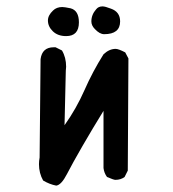

<svg xmlns="http://www.w3.org/2000/svg" viewBox="-20 -575 540 601"><path d="M156 6Q135 2 115 -10Q102 -33 102 -61Q102 -71 104 -82L107 -390Q112 -427 148 -427H154L174 -417Q187 -395 187 -366L186 -354L182 -183Q219 -235 244.5 -293Q270 -351 304 -405Q322 -422 342 -422Q351 -422 372 -411L382 -392L380 -41L370 -21Q358 -12 341 -12Q336 -12 315 -21Q306 -33 304 -49V-228Q270 -173 238.5 -118.5Q207 -64 189.5 -30Q172 4 156 6ZM187 -462Q161 -462 145.5 -477Q130 -492 130 -511Q130 -527 146 -542Q157 -553 175 -553Q182 -553 201 -549Q227 -542 227 -505Q227 -462 187 -462ZM306 -468Q292 -468 277 -484Q266 -495 266 -508Q266 -529 281 -546Q288 -555 301 -555Q309 -555 327 -548Q356 -538 356 -508Q356 -468 306 -468Z"/></svg>

Font: Xiaolai SC
Style: Regular
Weight: 400
Designer: Nozomi Seto 瀬戸のぞみ
Version: Version 3.11;December 4, 2020;FontCreator 13.0.0.2613 64-bit